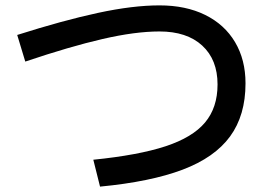

<svg xmlns="http://www.w3.org/2000/svg" viewBox="-20 -703 1040 714"><path d="M44 -573Q214 -627 344 -655Q474 -683 573 -683Q671 -683 743 -647.5Q815 -612 854 -546.5Q893 -481 893 -393Q893 -274 835.5 -195.5Q778 -117 659 -72Q540 -27 352 -9L327 -109Q495 -126 595.5 -159Q696 -192 742.5 -247.5Q789 -303 789 -389Q789 -481 732 -533.5Q675 -586 573 -586Q483 -586 361.5 -558Q240 -530 74 -474Z"/></svg>

Font: IBM Plex Sans JP Medm
Style: Regular
Weight: 500
Designer: Mike Abbink; Paul van der Laan; Pieter van Rosmalen; Wujin Sim; Yejin Wi; Jinhee Kim; Boomi Park; Yona Kim; Kichan Ma
Foundry: Sandoll Inc.
Version: Version 1.002